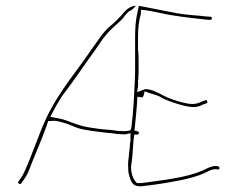

<svg xmlns="http://www.w3.org/2000/svg" viewBox="-20 -635 823 665"><path d="M43 -5C39 -1 51 5 53 1L62 -12C68 -20 74 -30 79 -42C98 -92 122 -145 141 -198L147 -216H156C177 -219 198 -210 210 -207L243 -194C262 -185 318 -179 350 -175C382 -173 380 -170 403 -170H404C410 -169 415 -170 416 -170L432 -174V-144H431C430 -127 428 -114 427 -102L424 -75C423 -69 424 -63 424 -56C424 -50 424 -45 425 -37L429 -22C436 1 444 12 471 10C517 5 555 -1 601 -10C633 -16 666 -25 689 -36C703 -42 711 -49 727 -49H728L735 -48C740 -48 740 -50 740 -54C740 -57 737 -59 736 -59H735L728 -60C712 -60 702 -54 683 -45C625 -19 542 -11 471 -1H454C440 -15 434 -35 434 -56C434 -61 435 -68 436 -73C439 -93 440 -118 442 -144L445 -169H456C459 -169 461 -171 461 -175C461 -178 459 -180 457 -180L445 -183L446 -185C449 -215 454 -261 455 -286L456 -300L469 -298C473 -297 475 -297 478 -306L481 -319L494 -314C509 -308 524 -307 541 -296C553 -289 575 -281 602 -273C645 -261 662 -261 685 -274H687L696 -278C701 -278 696 -292 692 -288L681 -284C675 -281 668 -278 658 -276C629 -269 560 -296 546 -304C526 -315 501 -328 481 -326C481 -326 478 -324 474 -323L455 -316L458 -336C459 -342 458 -350 458 -358V-359H459C460 -377 460 -393 460 -410C460 -427 460 -441 459 -458H458V-508C458 -536 461 -564 468 -587V-601L481 -600C496 -598 519 -594 535 -590C584 -579 639 -573 695 -567L706 -566C711 -566 714 -569 714 -570C714 -576 712 -577 709 -577L695 -578C661 -582 626 -583 594 -589C551 -597 508 -606 466 -614C464 -614 464 -614 461 -615L455 -587C450 -565 448 -537 448 -508V-410C448 -394 448 -374 447 -356C444 -301 443 -255 435 -193L434 -189V-188C433 -185 429 -182 425 -182C410 -180 411 -181 404 -181C380 -181 381 -184 351 -186C332 -187 314 -190 293 -193C244 -200 220 -218 183 -225L154 -230L162 -245C172 -265 184 -285 196 -304L197 -305C240 -361 264 -399 307 -458C324 -482 335 -500 344 -510C363 -535 390 -554 406 -572C410 -577 421 -595 435 -600L437 -601L451 -615C428 -614 414 -599 399 -580L383 -564C378 -559 372 -553 361 -544C334 -520 327 -505 297 -464C247 -390 198 -334 156 -257C129 -208 108 -146 86 -91C74 -63 67 -40 52 -18ZM156 -218ZM344 -513ZM350 -177ZM425 -39V-40ZM435 -602ZM436 -75ZM447 -461H448ZM474 -326ZM541 -298ZM657 -279H658ZM681 -287ZM706 -568V-569ZM728 -62V-63ZM735 -50V-51Z"/></svg>

Font: Stray Cat
Style: Hl
Weight: 100
Version: Version 1.0